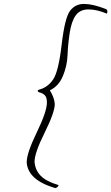

<svg xmlns="http://www.w3.org/2000/svg" viewBox="-20 -789 567 978"><path d="M519 -743Q527 -740 527 -730Q527 -720 523 -720Q473 -741 430.5 -741Q388 -741 366 -711Q344 -681 335 -621Q326 -561 324 -507.5Q322 -454 300.5 -402Q279 -350 234 -329Q257 -292 259 -259Q259 -217 207.5 -113.5Q156 -10 156 35Q159 77 187 106Q215 135 276 153Q278 153 278 156Q278 159 272 164Q266 169 261 169Q122 128 116 38Q116 -9 167.5 -115Q219 -221 219 -267Q219 -294 207.5 -304.5Q196 -315 184 -317.5Q172 -320 172 -327Q172 -330 181 -333Q223 -344 250.5 -384Q278 -424 294 -561Q310 -698 336.5 -733.5Q363 -769 408 -769Q453 -769 519 -743Z"/></svg>

Font: Mrs Saint Delafield
Style: Regular
Weight: 400
Designer: Alejandro Paul
Foundry: Alejandro Paul
Version: Version 1.000